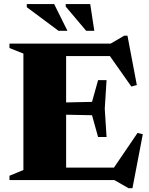

<svg xmlns="http://www.w3.org/2000/svg" viewBox="-20 -904 750 964"><path d="M515 -501.5 506 -358.5 515 -216H472.5L442 -325.5L232.5 -329.5V-388L442 -392.5L472.5 -501.5ZM667 -477 639.5 -469.5 511 -652 571.5 -622.5H203.5V-685H535.5L604 -725H620ZM534.5 -36.5 670.5 -236.5 697 -230 645 41H625.5L554 0H203.5V-62.5H583ZM27.5 0V-21.5L97.5 -50.5V-635L27.5 -663V-685H312V0ZM318.5 -749.5H273.5L114.5 -868V-883.5H252ZM453.5 -749.5H412.5L310 -871V-883.5H433Z"/></svg>

Font: Newsreader 36pt ExtraBold
Style: Regular
Weight: 800
Designer: Hugues Gentile
Foundry: Production Type
Version: Version 1.003